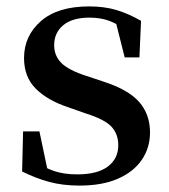

<svg xmlns="http://www.w3.org/2000/svg" viewBox="-20 -563 528 599"><path d="M228 16Q176 16 133.5 4.5Q91 -7 49 -28L52 -153H103L131 -20L88 -24V-60Q118 -40 148.5 -29.5Q179 -19 221 -19Q284 -19 316.5 -43.5Q349 -68 349 -110Q349 -145 327.5 -168Q306 -191 245 -210L191 -229Q128 -250 91.5 -286.5Q55 -323 55 -382Q55 -451 107.5 -497Q160 -543 258 -543Q305 -543 342.5 -532Q380 -521 420 -498L415 -384H369L337 -511L374 -500V-469Q344 -490 318 -499Q292 -508 259 -508Q206 -508 177.5 -484.5Q149 -461 149 -422Q149 -389 171.5 -366.5Q194 -344 250 -326L304 -308Q381 -283 414.5 -244.5Q448 -206 448 -150Q448 -102 422.5 -64.5Q397 -27 348 -5.5Q299 16 228 16Z"/></svg>

Font: Noto Serif JP ExtraLight SemiBold
Style: Regular
Weight: 600
Version: Version 2.003-H1;hotconv 1.1.1;makeotfexe 2.6.0